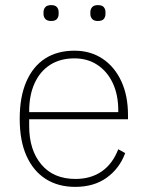

<svg xmlns="http://www.w3.org/2000/svg" viewBox="-20 -718 577 750"><path d="M274 12Q207 12 158.5 -19Q110 -50 83.5 -109Q57 -168 57 -254Q57 -340 83 -399.5Q109 -459 156.5 -489.5Q204 -520 271 -520Q333 -520 380 -489Q427 -458 453.5 -401.5Q480 -345 480 -268V-252H94V-225Q94 -132 141.5 -75.5Q189 -19 275 -19Q335 -19 377.5 -48.5Q420 -78 442 -135L469 -120Q447 -60 397 -24Q347 12 274 12ZM271 -490Q215 -490 175.5 -464.5Q136 -439 115 -392.5Q94 -346 94 -284V-280H442V-286Q442 -348 420.5 -393.5Q399 -439 360.5 -464.5Q322 -490 271 -490ZM180 -636Q164 -636 157 -644Q150 -652 150 -663V-671Q150 -682 157 -690Q164 -698 180 -698Q196 -698 202.5 -690Q209 -682 209 -671V-663Q209 -652 202.5 -644Q196 -636 180 -636ZM362 -636Q347 -636 340 -644Q333 -652 333 -663V-671Q333 -682 340 -690Q347 -698 362 -698Q379 -698 385.5 -690Q392 -682 392 -671V-663Q392 -652 385.5 -644Q379 -636 362 -636Z"/></svg>

Font: IBM Plex Sans ExtraLight
Style: Regular
Weight: 250
Designer: Mike Abbink, Paul van der Laan, Pieter van Rosmalen
Foundry: Bold Monday
Version: Version 3.201